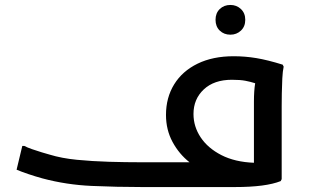

<svg xmlns="http://www.w3.org/2000/svg" viewBox="-20 -755 1249 775"><path d="M551 0Q453 0 350.5 -4.5Q248 -9 151 -35Q122 -43 94 -52.5Q66 -62 47 -70L70 -166H78Q89 -160 109 -153Q129 -146 149 -140Q169 -134 180 -131Q229 -116 290.5 -110Q352 -104 419.5 -102Q487 -100 551 -100H745Q703 -133 676.5 -182Q650 -231 650 -291Q650 -361 683 -414.5Q716 -468 777.5 -498Q839 -528 923 -528Q969 -528 1014.5 -520.5Q1060 -513 1121 -494L1125 -486Q1121 -468 1119.5 -438Q1118 -408 1117.5 -377Q1117 -346 1117 -326V-32L1113 -24Q1053 0 929 0ZM761 -295Q761 -244 790 -200.5Q819 -157 873.5 -129Q928 -101 1005 -98V-345Q1005 -389 1010 -419Q991 -425 970.5 -429Q950 -433 916 -433Q844 -433 802.5 -394Q761 -355 761 -295ZM910 -615Q884 -615 867 -631.5Q850 -648 850 -675Q850 -702 867 -718.5Q884 -735 910 -735Q935 -735 952.5 -718.5Q970 -702 970 -675Q970 -648 952.5 -631.5Q935 -615 910 -615Z"/></svg>

Font: Kufam Medium
Style: Regular
Weight: 500
Designer: Wael Morcos, Artur Schmal
Foundry: Original Type
Version: Version 1.300; ttfautohint (v1.8.3)